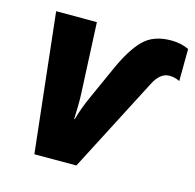

<svg xmlns="http://www.w3.org/2000/svg" viewBox="-87 -644 746 733"><g transform="rotate(15 286.5 -277.5)"><path d="M110 0H276L469 -373Q494 -423 531 -423Q553 -423 572 -413L573 -540Q542 -555 503 -555Q433 -555 393.5 -515.5Q354 -476 317 -393L259 -264Q238 -218 224 -169H222Q223 -192 223.5 -220Q224 -248 223 -269L210 -549H49Z"/></g></svg>

Font: Noto Sans Display Extra
Style: Italic
Weight: 800
Italic angle: -12°
Designer: Monotype Design Team
Foundry: Monotype Imaging Inc.
Version: Version 1.900